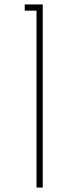

<svg xmlns="http://www.w3.org/2000/svg" viewBox="-20 -845 354 865"><path d="M144.5 0V-797H91.5V-825H172.5V0Z"/></svg>

Font: Spartan Thin Thin
Style: Regular
Weight: 250
Version: Version 1.004